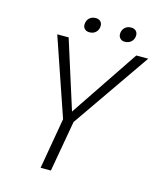

<svg xmlns="http://www.w3.org/2000/svg" viewBox="-122 -922 839 1009"><g transform="rotate(15 297.0 -417.5)"><path d="M244 -277 99 -700H161L279 -328L529 -700H594L301 -277L252 0H196ZM224 -786Q224 -808 237.5 -821.5Q251 -835 273 -835Q289 -835 298.5 -826Q308 -817 308 -802Q308 -781 294.5 -767.5Q281 -754 259 -754Q243 -754 233.5 -763Q224 -772 224 -786ZM417 -787Q417 -808 430.5 -821.5Q444 -835 466 -835Q482 -835 491.5 -826Q501 -817 501 -802Q501 -781 487 -767.5Q473 -754 451 -754Q436 -754 426.5 -763.5Q417 -773 417 -787Z"/></g></svg>

Font: Sarabun ExtraLight
Style: Italic
Weight: 275
Italic angle: -10°
Designer: Suppakit Chalermlarp | Katatrad Co.,Ltd.
Foundry: Cadson Demak Co.,Ltd.
Version: Version 1.000; ttfautohint (v1.6)